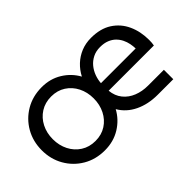

<svg xmlns="http://www.w3.org/2000/svg" viewBox="-70 -828 1146 1146"><g transform="rotate(-45 503.5 -255.0)"><path d="M311.6 12Q234.6 12 174.4 -23.5Q114.2 -59 79.6 -119.5Q45 -180 45 -255Q45 -330 79.6 -390.5Q114.2 -451 174.4 -486.5Q234.6 -522 311.6 -522Q382.6 -522 438.5 -487.6Q494.4 -453.2 525.4 -396.8Q544.8 -434.4 574.6 -462.4Q604.4 -490.4 642.9 -506.2Q681.4 -522 727.2 -522Q806.4 -522 858.9 -488Q911.4 -454 937.8 -396.5Q964.2 -339 964.2 -267.8Q964.2 -257.4 963.4 -245.1Q962.6 -232.8 960.6 -224.2H578.8Q583.6 -176.8 609.7 -144.4Q635.8 -112 676.7 -95.7Q717.6 -79.4 766.6 -79.4H900.2V0H768.6Q688.4 0 626.2 -30Q564 -60 530.8 -116.6Q499.8 -59 442.6 -23.5Q385.4 12 311.6 12ZM311.6 -67.4Q363.2 -67.4 401.9 -92.4Q440.6 -117.4 462.1 -160Q483.6 -202.6 483.6 -255Q483.6 -307.8 462.1 -350.2Q440.6 -392.6 401.9 -417.6Q363.2 -442.6 311.6 -442.6Q260 -442.6 220.9 -417.6Q181.8 -392.6 160.1 -350.2Q138.4 -307.8 138.4 -255Q138.4 -202.6 160.1 -160Q181.8 -117.4 220.9 -92.4Q260 -67.4 311.6 -67.4ZM578.2 -288.6H871.2Q870.8 -308 866.6 -329.7Q862.4 -351.4 852.4 -371.8Q842.4 -392.2 826 -408.6Q809.6 -425 785 -435Q760.4 -445 726.6 -445Q692 -445 664.9 -431.4Q637.8 -417.8 619.2 -395.2Q600.6 -372.6 590.3 -344.8Q580 -317 578.2 -288.6Z"/></g></svg>

Font: MuseoModerno Thin
Style: Regular
Weight: 100
Designer: Pablo Cosgaya, Héctor Gatti, Marcela Romero, and the Authors of The MuseoModerno Project.
Foundry: Omnibus-Type Team
Version: Version 1.003